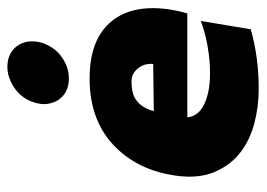

<svg xmlns="http://www.w3.org/2000/svg" viewBox="-116 -558 688 495"><g transform="rotate(-90 227.5 -310.0)"><path d="M246.5 13.5Q200 13.5 157.5 2.2Q115 -9 83.5 -33Q52 -57 34.5 -95Q20 -125.5 20 -167L21 -186.5Q31.5 -289 93.5 -353Q160.5 -422.5 273.5 -422.5Q349.5 -422.5 394.5 -390.5Q454.5 -346.5 454.5 -259Q454.5 -217.5 441 -170.5H173Q176 -141.5 207.2 -126.8Q238.5 -112 286.5 -112Q321.5 -112 357.5 -118.5Q393.5 -125 421.5 -136L400 -7Q328 13.5 246.5 13.5ZM189 -257 310.5 -258.5 311 -265.5 309.5 -277.5Q307 -287 301 -295.5Q295 -304 286.2 -309.2Q277.5 -314.5 265.5 -314.5Q237.5 -314.5 222.5 -305.5Q198 -291.5 189 -257ZM273 -476Q244 -476 226.5 -492.8Q209 -509.5 207 -537.5Q207 -556.5 214.8 -574.8Q222.5 -593 235.8 -605.8Q249 -618.5 267 -626.5Q285 -634.5 302.5 -634.5Q336 -634.5 355 -612Q368.5 -594.5 369 -572Q369 -546.5 356 -525Q348 -510 334.5 -499Q306.5 -476 273 -476Z"/></g></svg>

Font: Lucymar Sans ExtraBold
Style: Italic
Weight: 800
Italic angle: -10°
Foundry: The League of Moveable Type (original font) / Main changes by Cristiano Sobral with portions from Mirco Monsees
Version: Version 2.00;August 30, 2020;FontCreator 13.0.0.2681 64-bit